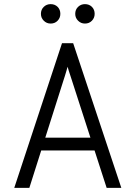

<svg xmlns="http://www.w3.org/2000/svg" viewBox="-20 -909 656 929"><path d="M49 0 280 -700H334L567 0H496L327 -523Q325.5 -528 321.2 -540.8Q317 -553.5 312.8 -566.5Q308.5 -579.5 307 -586Q305.5 -579.5 301.5 -566.5Q297.5 -553.5 293.8 -541Q290 -528.5 288 -523L122 0ZM155 -181 176 -243H439L460 -181ZM225 -795Q205.5 -795 191.8 -808.8Q178 -822.5 178 -842Q178 -862.5 191.8 -875.8Q205.5 -889 225 -889Q245.5 -889 258.8 -875.8Q272 -862.5 272 -842Q272 -822.5 258.8 -808.8Q245.5 -795 225 -795ZM391 -795Q371.5 -795 357.8 -808.8Q344 -822.5 344 -842Q344 -862.5 357.8 -875.8Q371.5 -889 391 -889Q411.5 -889 424.8 -875.8Q438 -862.5 438 -842Q438 -822.5 424.8 -808.8Q411.5 -795 391 -795Z"/></svg>

Font: Overpass Mono Light
Style: Regular
Weight: 300
Monospace: yes
Designer: Delve Withrington, Dave Bailey
Foundry: Delve Fonts LLC
Version: Version 4.000